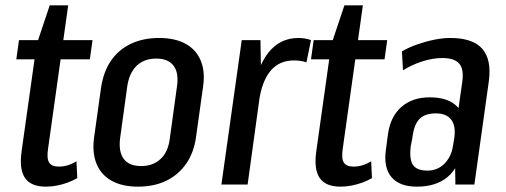

<svg xmlns="http://www.w3.org/2000/svg" viewBox="-20 -690 1894 718"><path d="M151 8Q96 8 73.5 -24.5Q51 -57 61 -126L117 -524L166 -670H235L160 -136Q154 -98 163.5 -82.5Q173 -67 200 -67Q217 -67 233.5 -72Q250 -77 266 -87L269 -24Q252 -14 232.5 -7Q213 0 192.5 4Q172 8 151 8ZM51 -540H326L316 -468H41Z M496 8Q437 8 397.5 -14Q358 -36 341 -77.5Q324 -119 332 -177L358 -363Q367 -422 395 -463Q423 -504 469 -526Q515 -548 575 -548Q635 -548 674.5 -526Q714 -504 731 -462.5Q748 -421 739 -363L713 -177Q705 -119 676 -77.5Q647 -36 601.5 -14Q556 8 496 8ZM508 -69Q552 -69 580.5 -95.5Q609 -122 615 -172L642 -368Q649 -419 628.5 -445Q608 -471 564 -471Q534 -471 511.5 -459Q489 -447 475 -424Q461 -401 456 -368L429 -172Q423 -122 443 -95.5Q463 -69 508 -69Z M884 -540H954L957 -370L906 0H808ZM925 -333Q940 -438 983.5 -493Q1027 -548 1096 -548Q1108 -548 1120.5 -546Q1133 -544 1143 -540L1126 -457Q1105 -464 1079 -464Q1025 -464 992.5 -426Q960 -388 949 -314Z M1253 8Q1198 8 1175.5 -24.5Q1153 -57 1163 -126L1219 -524L1268 -670H1337L1262 -136Q1256 -98 1265.5 -82.5Q1275 -67 1302 -67Q1319 -67 1335.5 -72Q1352 -77 1368 -87L1371 -24Q1354 -14 1334.5 -7Q1315 0 1294.5 4Q1274 8 1253 8ZM1153 -540H1428L1418 -468H1143Z M1680 -183 1709 -386Q1715 -432 1697 -452.5Q1679 -473 1634 -473Q1599 -473 1559.5 -460.5Q1520 -448 1487 -427L1483 -498Q1509 -513 1540.5 -524Q1572 -535 1604 -541.5Q1636 -548 1664 -548Q1748 -548 1783.5 -507.5Q1819 -467 1808 -386L1754 0H1683ZM1539 8Q1474 8 1444 -27.5Q1414 -63 1423 -129L1431 -189Q1440 -254 1481 -290Q1522 -326 1587 -326Q1657 -326 1690 -291Q1723 -256 1714 -191L1705 -130Q1696 -63 1653 -27.5Q1610 8 1539 8ZM1579 -52Q1616 -52 1642 -78Q1668 -104 1674 -145L1679 -175Q1685 -220 1667 -243Q1649 -266 1610 -266Q1569 -266 1548.5 -245Q1528 -224 1522 -174L1516 -143Q1510 -94 1524.5 -73Q1539 -52 1579 -52Z"/></svg>

Font: Pathway Extreme Condensed Medium
Style: Italic
Weight: 500
Width: 3
Italic angle: -8°
Version: Version 1.001;gftools[0.9.26]